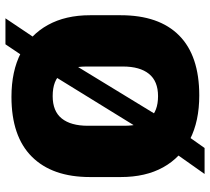

<svg xmlns="http://www.w3.org/2000/svg" viewBox="-52 -664 752 687"><g transform="rotate(-90 323.5 -320.0)"><path d="M326 17.5Q234 17.5 168.8 -15.8Q103.5 -49 68.8 -111.8Q34 -174.5 34 -263.5V-373.5Q34 -508.5 106.8 -581.5Q179.5 -654.5 321 -654.5Q413 -654.5 478.2 -620.8Q543.5 -587 578.2 -524Q613 -461 613 -373.5V-263.5Q613 -126.5 540.5 -54.5Q468 17.5 326 17.5ZM45 36.5 148.5 -110 186 -162.5 418.5 -539.5 450.5 -589 509 -676H602L504 -530L467 -480.5L233 -97L205.5 -59L138 36.5ZM323.5 -130Q377 -130 403.2 -162.5Q429.5 -195 429.5 -256V-386Q429.5 -443.5 405.2 -475.2Q381 -507 323.5 -507Q269.5 -507 243.5 -474.5Q217.5 -442 217.5 -381V-251Q217.5 -190 243.5 -160Q269.5 -130 323.5 -130Z"/></g></svg>

Font: Anek Odia ExtraBold
Style: Regular
Weight: 800
Designer: Yesha Goshar & Mahesh Sahu (Odia), Yesha Goshar (Latin)
Foundry: Ek Type
Version: Version 1.003